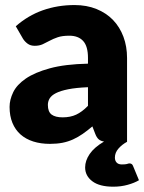

<svg xmlns="http://www.w3.org/2000/svg" viewBox="-20 -548 558 742"><path d="M480 83.5Q490.5 83.5 494 93L517 148.5Q499.5 159 473.5 166.2Q447.5 173.5 418 173.5Q364.5 173.5 336.8 152.5Q309 131.5 309 99Q309 73 326.5 47.2Q344 21.5 382 -1Q369 -3 361.2 -9.8Q353.5 -16.5 348 -31L337 -59.5Q317.5 -43 299.5 -30.5Q281.5 -18 262.2 -9.2Q243 -0.5 221.2 3.8Q199.5 8 173 8Q137.5 8 108.5 -1.2Q79.5 -10.5 59.2 -28.5Q39 -46.5 28 -73.2Q17 -100 17 -135Q17 -162.5 31 -191.5Q45 -220.5 79.5 -244.2Q114 -268 172.5 -284Q231 -300 320 -302V-324Q320 -369.5 301.2 -389.8Q282.5 -410 248 -410Q220.5 -410 203 -404Q185.5 -398 171.8 -390.5Q158 -383 145 -377Q132 -371 114 -371Q98 -371 87 -379Q76 -387 69 -398L41 -446.5Q88 -488 145.2 -508.2Q202.5 -528.5 268 -528.5Q315 -528.5 352.8 -513.2Q390.5 -498 416.8 -470.8Q443 -443.5 457 -406Q471 -368.5 471 -324V0Q451.5 10.5 437.8 26.2Q424 42 424 61Q424 73 430.8 80.2Q437.5 87.5 451 87.5Q458.5 87.5 463 87Q467.5 86.5 470.5 85.8Q473.5 85 475.5 84.2Q477.5 83.5 480 83.5ZM222 -94.5Q252 -94.5 274.5 -105Q297 -115.5 320 -139V-211Q273.5 -209 243.5 -203Q213.5 -197 196 -188Q178.5 -179 171.8 -167.5Q165 -156 165 -142.5Q165 -116 179.5 -105.2Q194 -94.5 222 -94.5Z"/></svg>

Font: Lato Black
Style: Regular
Weight: 900
Designer: Lukasz Dziedzic
Foundry: tyPoland Lukasz Dziedzic
Version: Version 2.007; 2014-02-27